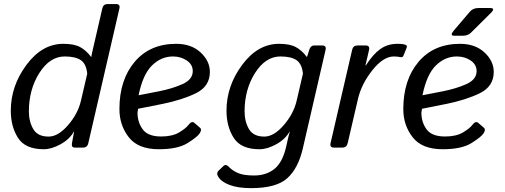

<svg xmlns="http://www.w3.org/2000/svg" viewBox="-20 -741 2538 964"><path d="M34.2 -185.1Q34.2 -309.6 112.8 -415.3Q191.4 -521 297.9 -521Q352.1 -521 382.3 -504.6Q412.6 -488.3 437.5 -455.1H438.5Q439.9 -466.8 444.3 -484.9L493.7 -698.7Q498.5 -720.7 520.5 -720.7H562.5Q584.5 -720.7 579.6 -698.7L423.3 -22Q418.5 0 396.5 0H355.5Q337.4 0 341.3 -22L352.1 -80.6H351.1Q329.6 -42 284.2 -16.8Q238.8 8.3 199.7 8.3Q106.9 8.3 70.6 -48.6Q34.2 -105.5 34.2 -185.1ZM125 -181.6Q125 -130.9 147 -93Q168.9 -55.2 224.1 -55.2Q272 -55.2 321.5 -112.5Q371.1 -169.9 386.2 -234.4L418 -371.1Q413.1 -419.9 386.2 -438.7Q359.4 -457.5 304.7 -457.5Q230.5 -457.5 177.7 -374.8Q125 -292 125 -181.6Z M579.6 -193.4Q579.6 -339.8 656 -430.4Q732.4 -521 864.7 -521Q940.4 -521 987.1 -477.8Q1033.7 -434.6 1033.7 -379.9Q1033.7 -307.6 964.6 -273.4Q895.5 -239.3 793.5 -218.8L673.3 -194.8Q670.4 -176.3 670.4 -175.3Q670.4 -127 696.8 -91.3Q723.1 -55.7 789.1 -55.7Q845.2 -55.7 879.4 -76.2Q913.6 -96.7 925.8 -113.3Q942.9 -136.2 956.5 -123.5L985.4 -98.6Q994.6 -90.3 982.4 -71.3Q971.2 -53.7 921.9 -22.7Q872.6 8.3 777.3 8.3Q673.3 8.3 626.5 -52Q579.6 -112.3 579.6 -193.4ZM675.8 -262.7 775.9 -282.2Q844.2 -295.4 896 -318.6Q947.8 -341.8 947.8 -383.8Q947.8 -417 917.7 -437.3Q887.7 -457.5 848.6 -457.5Q789.6 -457.5 743.4 -412.6Q697.3 -367.7 675.8 -262.7Z M1117.2 -185.1Q1117.2 -309.6 1195.8 -415.3Q1274.4 -521 1380.9 -521Q1435.1 -521 1465.3 -504.6Q1495.6 -488.3 1520.5 -455.1H1521.5L1532.7 -490.7Q1539.6 -512.7 1556.6 -512.7H1597.7Q1619.6 -512.7 1614.7 -490.7L1500.5 3.9Q1477.5 104 1422.4 153.8Q1367.2 203.6 1240.7 203.6Q1174.8 203.6 1132.8 187.7Q1090.8 171.9 1075.2 145.5Q1064.9 128.4 1077.1 116.2L1101.6 92.8Q1113.8 80.6 1128.9 96.7Q1147.5 116.2 1175.8 128.2Q1204.1 140.1 1255.9 140.1Q1316.4 140.1 1357.7 107.2Q1398.9 74.2 1417 -5.4L1427.2 -50.8Q1430.2 -64 1435.1 -80.6H1434.1Q1412.6 -42 1367.2 -16.8Q1321.8 8.3 1282.7 8.3Q1189.9 8.3 1153.6 -48.6Q1117.2 -105.5 1117.2 -185.1ZM1208 -181.6Q1208 -130.9 1230 -93Q1252 -55.2 1307.1 -55.2Q1355 -55.2 1404.5 -112.5Q1454.1 -169.9 1469.2 -234.4L1501 -371.1Q1496.1 -419.9 1469.2 -438.7Q1442.4 -457.5 1387.7 -457.5Q1313.5 -457.5 1260.7 -374.8Q1208 -292 1208 -181.6Z M1656.7 0Q1634.8 0 1639.6 -22L1748 -490.7Q1752.9 -512.7 1774.9 -512.7H1815.9Q1837.9 -512.7 1833 -490.7L1814.9 -412.6H1816.9Q1852.1 -467.8 1888.9 -494.4Q1925.8 -521 1976.1 -521Q2004.9 -521 2016.6 -515.6Q2025.9 -511.7 2021.5 -501L2005.4 -460.9Q2002 -452.1 1991.2 -454.1Q1974.6 -457.5 1957.5 -457.5Q1904.3 -457.5 1849.6 -388.4Q1794.9 -319.3 1777.8 -246.1L1725.6 -22Q1720.7 0 1698.7 0Z M2260.7 -561.5Q2236.3 -561.5 2258.3 -587.4L2339.4 -682.6Q2355 -700.7 2381.8 -700.7H2440.9Q2469.7 -700.7 2443.8 -675.3L2343.3 -575.7Q2328.6 -561.5 2301.8 -561.5ZM2004.9 -193.4Q2004.9 -339.8 2081.3 -430.4Q2157.7 -521 2290 -521Q2365.7 -521 2412.4 -477.8Q2459 -434.6 2459 -379.9Q2459 -307.6 2389.9 -273.4Q2320.8 -239.3 2218.8 -218.8L2098.6 -194.8Q2095.7 -176.3 2095.7 -175.3Q2095.7 -127 2122.1 -91.3Q2148.4 -55.7 2214.4 -55.7Q2270.5 -55.7 2304.7 -76.2Q2338.9 -96.7 2351.1 -113.3Q2368.2 -136.2 2381.8 -123.5L2410.6 -98.6Q2419.9 -90.3 2407.7 -71.3Q2396.5 -53.7 2347.2 -22.7Q2297.9 8.3 2202.6 8.3Q2098.6 8.3 2051.8 -52Q2004.9 -112.3 2004.9 -193.4ZM2101.1 -262.7 2201.2 -282.2Q2269.5 -295.4 2321.3 -318.6Q2373 -341.8 2373 -383.8Q2373 -417 2343 -437.3Q2313 -457.5 2273.9 -457.5Q2214.8 -457.5 2168.7 -412.6Q2122.6 -367.7 2101.1 -262.7Z"/></svg>

Font: Istok Web
Style: BoldItalic
Weight: 700
Italic angle: -13°
Designer: Andrey V. Panov
Foundry: Andrey V. Panov
Version: Version 1.0.2g